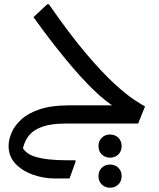

<svg xmlns="http://www.w3.org/2000/svg" viewBox="-20 -576 740 895"><path d="M284 0Q217 0 175 15.5Q133 31 112 59.5Q91 88 85 126L73 84Q87 137 142 154Q197 171 288 171H332V179L304 256H236Q184 256 134 238.5Q84 221 52 187Q20 153 20 104Q20 76 33.5 43.5Q47 11 78.5 -18.5Q110 -48 165 -66.5Q220 -85 304 -85H548L522 -73Q476 -99 416.5 -156.5Q357 -214 286.5 -299.5Q216 -385 136 -496L200 -556H208Q305 -416 381.5 -326Q458 -236 514 -185Q570 -134 605.5 -111Q641 -88 656 -80L624 0ZM493 159Q470 159 454.5 144Q439 129 439 105Q439 81 454.5 66Q470 51 493 51Q516 51 531.5 66Q547 81 547 105Q547 129 531.5 144Q516 159 493 159ZM493 299Q470 299 454.5 284Q439 269 439 245Q439 221 454.5 206Q470 191 493 191Q516 191 531.5 206Q547 221 547 245Q547 269 531.5 284Q516 299 493 299Z"/></svg>

Font: Kufam
Style: Italic
Weight: 400
Italic angle: -11°
Designer: Artur Schmal
Foundry: Original Type
Version: Version 1.301; ttfautohint (v1.8.3)